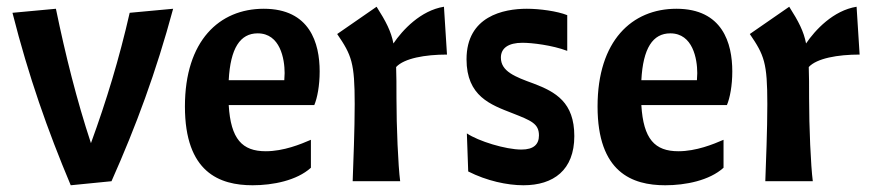

<svg xmlns="http://www.w3.org/2000/svg" viewBox="-20 -538 2588 570"><path d="M365 -500C334 -364 296 -239 250 -113C208 -240 174 -376 146 -512L17 -500C65 -311 121 -152 190 12L311 0C384 -164 443 -323 494 -512Z M913 -226C922 -247 929 -284 929 -326C929 -410 900 -512 763 -512C631 -512 529 -417 529 -222C529 -26 632 12 730 12C790 12 861 -2 903 -40V-123C873 -110 822 -89 769 -89C699 -89 665 -125 659 -226ZM745 -439C812 -439 825 -363 825 -321C825 -315 824 -305 824 -300H659C664 -395 693 -439 745 -439Z M981 -437C1024 -374 1033 -352 1033 -229C1033 -152 1029 -57 1027 0H1168C1162 -46 1157 -161 1157 -247C1157 -284 1157 -314 1156 -339C1180 -365 1242 -376 1307 -376L1298 -518C1229 -507 1175 -449 1148 -409C1141 -445 1126 -474 1098 -518Z M1528 -94C1481 -94 1400 -119 1366 -142L1370 -29C1425 -1 1486 12 1534 12C1623 12 1685 -33 1685 -134C1685 -234 1630 -265 1564 -290C1509 -310 1467 -326 1467 -367C1467 -395 1489 -411 1531 -411C1559 -411 1619 -404 1664 -387V-493C1634 -505 1582 -512 1544 -512C1475 -512 1365 -490 1365 -362C1365 -252 1437 -227 1501 -202C1557 -180 1580 -171 1580 -136C1580 -110 1565 -94 1528 -94Z M2138 -226C2147 -247 2154 -284 2154 -326C2154 -410 2125 -512 1988 -512C1856 -512 1754 -417 1754 -222C1754 -26 1857 12 1955 12C2015 12 2086 -2 2128 -40V-123C2098 -110 2047 -89 1994 -89C1924 -89 1890 -125 1884 -226ZM1970 -439C2037 -439 2050 -363 2050 -321C2050 -315 2049 -305 2049 -300H1884C1889 -395 1918 -439 1970 -439Z M2206 -437C2249 -374 2258 -352 2258 -229C2258 -152 2254 -57 2252 0H2393C2387 -46 2382 -161 2382 -247C2382 -284 2382 -314 2381 -339C2405 -365 2467 -376 2532 -376L2523 -518C2454 -507 2400 -449 2373 -409C2366 -445 2351 -474 2323 -518Z"/></svg>

Font: CantoraOne
Style: Regular
Weight: 400
Designer: Pablo Impallari, Rodrigo Fuenzalida
Foundry: Pablo Impallari
Version: Version 1.001